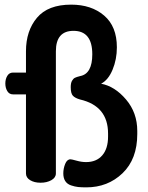

<svg xmlns="http://www.w3.org/2000/svg" viewBox="-20 -788 640 828"><path d="M36 -475H92V-567Q92 -655 139.5 -711.5Q187 -768 287 -768Q374 -768 429 -721Q484 -674 484 -584Q484 -532 465.5 -487.5Q447 -443 416 -427Q475 -416 523.5 -359Q572 -302 572 -223V-210Q572 -102 508.5 -41Q445 20 352 20Q331 20 317 18.5Q303 17 286.5 11.5Q270 6 261.5 -7Q253 -20 253 -40Q253 -61 261 -81Q269 -101 284 -101Q289 -101 310.5 -95Q332 -89 351 -89Q396 -89 421 -118Q446 -147 446 -199V-212Q446 -331 325 -359Q304 -365 294.5 -375Q285 -385 285 -412Q285 -430 290.5 -439.5Q296 -449 303 -452.5Q310 -456 326 -460Q378 -470 378 -554Q378 -655 297 -655Q221 -655 221 -567V-40Q221 -22 201.5 -11Q182 0 155 0Q128 0 110 -11Q92 -22 92 -40V-381H36Q20 -381 11.5 -395Q3 -409 3 -428Q3 -447 11.5 -461Q20 -475 36 -475Z"/></svg>

Font: Terminal Dosis
Style: Bold
Weight: 700
Designer: EdgarTolentino, PabloImpallari, IginoMarini
Foundry: EdgarTolentino, PabloImpallari, IginoMarini
Version: Version 1.006